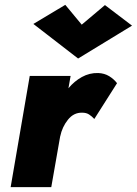

<svg xmlns="http://www.w3.org/2000/svg" viewBox="-20 -774 566 794"><path d="M318 -672 250 -754 118 -675 303 -532 526 -668 414 -753ZM370 -282 464 -430Q451 -447 431.5 -459Q412 -471 386 -472Q350 -473 318.5 -455.5Q287 -438 263 -409L272 -460H103L24 0H192L229 -211V-210Q237 -249 261 -279Q285 -309 320 -308Q337 -308 348.5 -300.5Q360 -293 370 -282Z"/></svg>

Font: Jost* 800 Heavy Italic
Style: Italic
Weight: 800
Italic angle: -10°
Version: Version 3.200; ttfautohint (v0.97) -l 8 -r 50 -G 200 -x 14 -